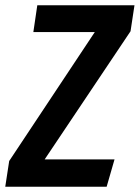

<svg xmlns="http://www.w3.org/2000/svg" viewBox="-42 -711 532 731"><path d="M-22 0 -7 -98 319 -589H85L100 -691H470L455 -592L128 -104H394L364 0Z"/></svg>

Font: Fira Sans Extra Condensed Medium
Style: Italic
Weight: 500
Width: 3
Italic angle: -8°
Designer: Carrois Corporate & Edenspiekermann AG
Foundry: Carrois Corporate GbR & Edenspiekermann AG
Version: Version 4.203